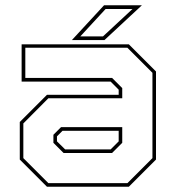

<svg xmlns="http://www.w3.org/2000/svg" viewBox="-20 -708 666 728"><path d="M158 0 55 -103V-245.5L158 -348.5H430V-368L399.5 -398.5H62V-540H468.5L571.5 -437V-103L468.5 0ZM221 -128 182.5 -166.5V-197L211.5 -226H443.5V-166.5L405 -128ZM163.5 -13.5H463L558 -108.5V-432L463 -527H76V-412.5H405L443.5 -374V-335.5H163.5L68.5 -240V-108.5ZM227 -141.5H399.5L430 -172V-212H217L196 -191V-172ZM252.5 -556 374.5 -688H518L376 -556ZM284.5 -570H370.5L482.5 -674H380.5Z"/></svg>

Font: Tourney Thin Thin
Style: Regular
Weight: 250
Version: Version 1.015